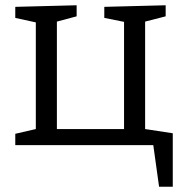

<svg xmlns="http://www.w3.org/2000/svg" viewBox="-20 -551 698 729"><path d="M636 -45V158H584L562 0H38V-43L116 -61V-466L38 -483V-525L271 -531V-489L196 -469V-61H451V-468L376 -483V-525L609 -531V-489L531 -469V-61Z"/></svg>

Font: Bitter
Style: Regular
Weight: 400
Designer: Sol Matas, and Bitter project Authors
Foundry: Sol Matas
Version: Version 2.001